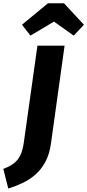

<svg xmlns="http://www.w3.org/2000/svg" viewBox="-80 -970 528 1162"><path d="M146.6 -693.6H310.9L228.8 -104.1Q219.9 -37.7 195.2 8.4Q170.6 54.6 135.3 85.6Q100 116.7 57.9 136.8Q15.7 156.9 -29.9 171.2L-60 52Q-13.3 34.7 11.8 11.7Q36.8 -11.3 48.2 -41.9Q59.6 -72.6 64.9 -113.4ZM246.5 -839.3 104.3 -754.4 53 -820.3 210.5 -950.4H306.9L427.9 -820.3L366.1 -754.4Z"/></svg>

Font: Fira Sans Variable
Style: Italic
Weight: 397
Italic angle: -8°
Designer: Carrois Corporate & Edenspiekermann AG
Foundry: Carrois Corporate GbR & Edenspiekermann AG
Version: Version 4.202